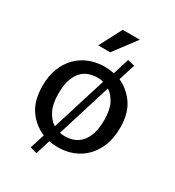

<svg xmlns="http://www.w3.org/2000/svg" viewBox="-187 -800 911 1000"><g transform="rotate(30 269.0 -299.5)"><path d="M358 -568 400 -558 369 -459Q426 -433 462.5 -380Q499 -327 499 -240Q499 -181 481 -134.5Q463 -88 431.5 -56Q400 -24 358 -7.5Q316 9 267 9Q253 9 239.5 7.5Q226 6 214 4L187 91L146 80L174 -8Q113 -34 76 -88Q39 -142 39 -230Q39 -289 57 -335Q75 -381 106.5 -412.5Q138 -444 180 -460.5Q222 -477 271 -477Q299 -477 328 -471ZM268 -409Q242 -409 217 -401Q192 -393 173 -373Q154 -353 142.5 -319.5Q131 -286 131 -235Q131 -173 150.5 -135Q170 -97 200 -78L302 -405Q294 -407 285 -408Q276 -409 268 -409ZM407 -235Q407 -295 388.5 -331.5Q370 -368 341 -387L240 -62Q255 -59 270 -59Q296 -59 321 -67.5Q346 -76 365 -96.5Q384 -117 395.5 -150.5Q407 -184 407 -235ZM257 -556H185L255 -690H358Z"/></g></svg>

Font: Mukta Mahee
Style: Regular
Weight: 400
Designer: Shuchita Grover, Noopur Datye, Girish Dalvi, Yashodeep Gholap
Foundry: Ek Type
Version: Version 2.538;PS 1.000;hotconv 16.6.51;makeotf.lib2.5.65220;